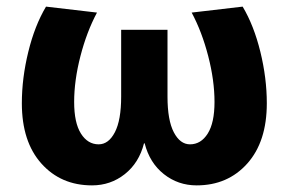

<svg xmlns="http://www.w3.org/2000/svg" viewBox="-20 -550 872 580"><path d="M417 -117H415Q400 -58 357 -24Q314 10 258 10Q164 10 105 -56Q46 -122 46 -238Q46 -314 65.5 -393.5Q85 -473 119 -530L273 -512Q242 -454 223 -380.5Q204 -307 204 -242Q204 -179 224.5 -146.5Q245 -114 278 -114Q308 -114 327 -150.5Q346 -187 346 -258V-460H486V-258Q486 -187 505 -150.5Q524 -114 554 -114Q587 -114 607.5 -146.5Q628 -179 628 -242Q628 -307 609 -380.5Q590 -454 559 -512L713 -530Q747 -473 766.5 -393.5Q786 -314 786 -238Q786 -122 727 -56Q668 10 574 10Q518 10 475 -24Q432 -58 417 -117Z"/></svg>

Font: M PLUS 1p ExtraBold
Style: Regular
Weight: 800
Version: Version 1.062